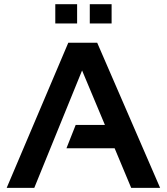

<svg xmlns="http://www.w3.org/2000/svg" viewBox="-20 -904 803 924"><path d="M145 0H12.2L308.6 -698.2H447.8L750.5 0H611.3L531.7 -190.4H299.8L344.2 -302.7H484.9L375 -564.9ZM517.1 -883.8V-791H412.1V-883.8ZM351.1 -883.8V-791H246.1V-883.8Z"/></svg>

Font: SansationBold
Style: Bold
Weight: 700
Designer: Bernd Montag
Version: Version 1.301